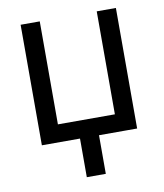

<svg xmlns="http://www.w3.org/2000/svg" viewBox="-80 -596 712 832"><g transform="rotate(-10 276.5 -180.0)"><path d="M318.4 -35.2V169.9H234.8V-35.2ZM486.2 0H67V-530.4H151.2V-77.3H401.9V-530.4H486.2Z"/></g></svg>

Font: Pretendard Variable
Style: Regular
Weight: 400
Designer: Base glyphs from Inter by Rasmus Andersson; Hangul glyphs from Noto Sans CJK(Source Han Sans) by Jang Soo-young and Kang
Foundry: Kil Hyung-jin
Version: Version 1.100;FEAKit 1.0